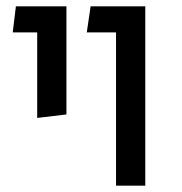

<svg xmlns="http://www.w3.org/2000/svg" viewBox="-20 -584 572 604"><path d="M345 -482H253L265 -564H437V0H345ZM97 -482H20L30 -564H189V-224L97 -213Z"/></svg>

Font: FiraGO
Style: Regular
Weight: 400
Designer: bBox Type
Foundry: bBox Type GmbH
Version: Version 1.001;April 20, 2020;FontCreator 12.0.0.2555 64-bit